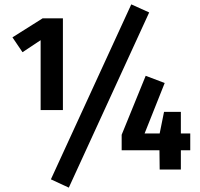

<svg xmlns="http://www.w3.org/2000/svg" viewBox="-20 -776 916 879"><path d="M268 -272H166V-592L83 -537L37 -605L175 -692H268ZM663 -719 295 83 213 45 581 -756ZM851 -88H808V0H711L710 -88H537V-159L647 -429L734 -396L642 -165H711L731 -264H808V-165H851Z"/></svg>

Font: Fira Sans Condensed SemiBold
Style: Regular
Weight: 600
Width: 3
Designer: bBox Type GmbH & Carrois Corporate GbR & Edenspiekermann AG
Foundry: bBox Type GmbH & Carrois Corporate GbR & Edenspiekermann AG
Version: Version 4.301